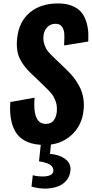

<svg xmlns="http://www.w3.org/2000/svg" viewBox="-20 -840 540 1127"><path d="M165 254.9 172.4 188.5Q187.5 192.9 207 194.8Q218.3 195.8 229 195.8Q237.3 195.8 245.6 195.3Q264.6 193.8 278.1 186.3Q291.5 178.7 293 165.5Q294.4 153.8 289.8 144.5Q285.2 135.3 277.1 129.2Q269 123 256.8 118.4Q244.6 113.8 233.6 111.3Q222.7 108.9 209 106.9L220.2 0H279.8L273.4 63.5Q327.1 66.9 362.3 92.8Q394 116.2 394 152.8Q394 156.2 393.6 160.2Q390.6 196.3 368.2 221.4Q345.7 246.6 312.5 256.8Q280.3 267.1 242.2 267.1Q241.2 266.6 240.2 266.6Q201.2 266.6 165 254.9ZM242.2 10.7Q129.9 10.7 81.1 -51.8Q39.6 -105 39.1 -204.1Q39.1 -221.7 40.5 -241.2L183.1 -266.6Q181.2 -244.6 181.2 -225.6Q181.2 -112.8 249 -112.8Q278.8 -112.8 294.2 -131.8Q309.6 -150.9 313 -181.2Q314 -190.4 314 -198.7Q314.5 -221.7 307.6 -242.2Q298.8 -269.5 283.9 -288.3Q269 -307.1 241.2 -333.5L159.2 -412.1Q114.3 -455.1 93.8 -500.5Q79.1 -533.7 78.6 -580.1Q78.6 -596.7 80.6 -614.7Q90.8 -712.4 154.3 -765.9Q217.8 -819.3 318.4 -819.8Q319.8 -819.8 321.8 -819.8Q366.7 -819.8 399.4 -807.1Q433.6 -793.9 452.9 -773.2Q472.2 -752.4 483.2 -721.9Q494.1 -691.4 497.1 -662.1Q499 -643.1 498.5 -621.1Q498.5 -609.4 498 -596.2L356.4 -573.2Q357.9 -598.1 357.9 -619.1Q357.9 -628.9 357.4 -638.7Q356.4 -667 342.8 -684.6Q330.6 -700.2 306.6 -700.2Q304.7 -700.2 302.2 -700.2Q273.4 -698.7 255.9 -679Q238.3 -659.2 235.4 -630.4Q234.4 -623 234.4 -615.7Q234.4 -595.7 240.7 -578.1Q249 -554.2 259.8 -540.8Q270.5 -527.3 292 -506.3L373 -428.7Q397.9 -404.3 415.5 -381.3Q433.1 -358.4 448 -329.1Q462.9 -299.8 468.8 -264.6Q472.2 -244.6 472.2 -223.6Q472.2 -207.5 470.2 -190.4Q460.9 -102.1 397.9 -45.7Q335 10.7 242.2 10.7Z"/></svg>

Font: Oswald
Style: Demi-Bold
Weight: 600
Designer: Vernon Adams
Foundry: Vernon Adams
Version: 3.0; ttfautohint (v0.94.23-7a4d-dirty) -l 8 -r 50 -G 200 -x 